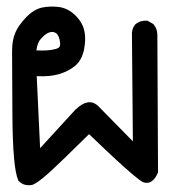

<svg xmlns="http://www.w3.org/2000/svg" viewBox="-20 -347 540 582"><path d="M35.2 199.2Q18.6 162.1 17.6 1Q16.6 -158.2 16.6 -191.4Q16.6 -226.6 26.9 -249Q36.6 -271 59.1 -294.4Q82 -318.4 107.9 -324.2Q132.3 -329.1 159.2 -325.7Q187 -321.8 209.5 -299.3Q216.8 -292 222.2 -284.2Q227.5 -276.4 231.2 -267.8Q234.9 -259.3 236.3 -250Q237.8 -241.7 238 -232.4Q238.3 -223.1 237.3 -213.9Q236.3 -204.6 234.4 -194.8Q231.9 -184.6 228.3 -175.8Q224.6 -167 219 -159.4Q213.4 -151.9 206.5 -146.5Q186 -129.9 156.2 -121.6Q130.4 -114.3 91.3 -116.2L101.6 102.1L209.5 -15.6H210Q228.5 -33.7 245.6 -36.6Q262.7 -39.6 277.8 -25.4L382.8 81.5L379.9 -247.1V-247.6V-248Q381.3 -262.7 390.1 -272.9L390.6 -273.4L391.1 -273.9Q396 -277.8 401.4 -280.3Q406.7 -282.7 412.8 -283.7Q418.9 -284.7 425.3 -284.2H427.7L429.7 -282.7L443.4 -274.9L444.8 -274.4L445.8 -272.9Q457 -259.3 457 -241.2L459 173.8V175.8L458 177.7Q451.2 194.3 439.9 202.4Q428.7 210.4 414.6 205.6Q406.2 202.1 384.5 183.8Q362.8 165.5 332.3 137.5Q301.8 109.4 250 59.6Q164.1 144.5 127 178Q89.8 211.4 75.7 213.9Q52.2 217.3 37.1 202.1L35.6 201.2ZM146 -197.8Q156.7 -200.2 159.9 -204.6Q163.1 -209 162.1 -217.8Q159.7 -238.3 150.9 -245.6Q143.1 -252 132.3 -249.5Q120.1 -247.1 105.5 -231Q99.1 -224.6 95.5 -215.6Q91.8 -206.5 90.3 -194.3Q108.9 -193.4 122.3 -194.3Q135.7 -195.3 146 -197.8Z"/></svg>

Font: NaikaiFont
Style: Bold
Weight: 700
Version: Version 1.89